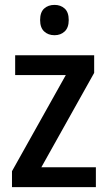

<svg xmlns="http://www.w3.org/2000/svg" viewBox="-20 -765 440 785"><path d="M372 0H29V-65L249 -458H42V-539H365V-467L149 -81H372ZM203 -745Q228 -745 244.5 -730Q261 -715 261 -683Q261 -652 244.5 -636.5Q228 -621 203 -621Q177 -621 160.5 -636.5Q144 -652 144 -683Q144 -715 160.5 -730Q177 -745 203 -745Z"/></svg>

Font: Noto Sans Display SemiCondensed Medium
Style: Regular
Weight: 500
Width: 4
Designer: Monotype Design Team
Foundry: Monotype Imaging Inc.
Version: Version 2.003